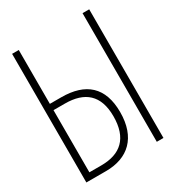

<svg xmlns="http://www.w3.org/2000/svg" viewBox="-172 -818 845 923"><g transform="rotate(-30 250.0 -357.0)"><path d="M36 0H145C268 0 346 -71 346 -212C346 -350 272 -415 136 -415H73V-714H36ZM427 0H464V-714H427ZM73 -35V-380H136C246 -380 308 -328 308 -211C308 -89 246 -35 139 -35Z"/></g></svg>

Font: Noto Sans Mono ExtraCondensed ExtraLight
Style: Regular
Weight: 200
Width: 2
Designer: Monotype Design Team
Foundry: Monotype Imaging Inc.
Version: Version 2.014